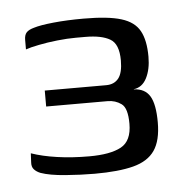

<svg xmlns="http://www.w3.org/2000/svg" viewBox="-34 -568 335 350"><g transform="rotate(-5 134.0 -393.0)"><path d="M126.3 -251.4Q101.4 -251.4 72.9 -253.6Q44.3 -255.8 27.9 -261.6Q20.8 -264.4 16.4 -269.2Q12 -274 12.7 -282.6L13.5 -298.7Q33.9 -291.6 60.7 -287.8Q87.4 -283.9 119.4 -283.9Q158 -283.9 177.6 -294.6Q197.3 -305.3 197.3 -336.8Q197.3 -365.5 186.3 -373.3Q175.4 -381.2 161.2 -381.2H48.8V-410.4H161.2Q175.9 -410.4 183.9 -420.4Q191.8 -430.5 191.8 -453Q191.8 -483.3 176.1 -492.3Q160.4 -501.4 131.1 -501.4Q126.5 -501.4 122.4 -501.4Q118.3 -501.4 113.7 -501.4Q98 -501.4 79.5 -499.4Q61 -497.4 45.3 -494.2Q29.5 -491.1 21.2 -488.1V-505.4Q21.2 -514.5 25.4 -519.1Q29.6 -523.6 39.2 -526.2Q50.9 -529.9 75.4 -532.4Q99.9 -534.9 130.7 -534.9Q175.6 -534.9 199.5 -527.5Q223.4 -520.2 232.9 -502.9Q242.5 -485.7 242.5 -455.3Q242.5 -432.4 234.4 -416.5Q226.3 -400.7 210.7 -398.7V-398.4Q231 -397.7 240 -382.8Q249 -367.9 249 -334.7Q249 -301.6 236.6 -283.5Q224.2 -265.4 197.2 -258.4Q170.2 -251.4 126.3 -251.4Z"/></g></svg>

Font: Genos Thin
Style: Regular
Weight: 100
Designer: Robert E. Leuschke
Foundry: Robert E. Leuschke
Version: Version 1.010